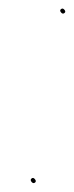

<svg xmlns="http://www.w3.org/2000/svg" viewBox="-20 -423 171 444"><path d="M60.6 -8.8C58 -11.9 55.4 -12.4 52.9 -10.2C50.4 -8.1 50.4 -5.4 53.1 -2.2C55.8 0.9 58.5 1.3 61.2 -1C63.5 -3 63.3 -5.6 60.6 -8.8ZM121.2 -402C118.5 -400 118.5 -397.4 121.2 -394.2C123.9 -391.1 126.5 -390.7 129.2 -393C131.6 -395 131.5 -397.5 128.9 -400.5C126.4 -403.5 123.8 -404 121.2 -402Z"/></svg>

Font: Proton
Style: LitIt
Weight: 500
Version: Version 1.017